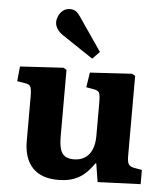

<svg xmlns="http://www.w3.org/2000/svg" viewBox="-56 -851 787 914"><g transform="rotate(5 337.5 -393.5)"><path d="M255 14Q174 14 132.5 -30.5Q91 -75 91 -158V-370Q91 -402 86 -415Q81 -428 58 -431L21 -437L28 -508L235 -520L250 -511V-194Q250 -155 257 -132.5Q264 -110 279.5 -100Q295 -90 321 -90Q352 -90 374 -104Q396 -118 407.5 -145Q419 -172 419 -210V-371Q419 -406 413 -417Q407 -428 385 -431L351 -437L362 -508L563 -520L578 -511V-129Q578 -101 584.5 -90Q591 -79 609 -75L649 -68V0L444 8L430 -80H426Q407 -52 384.5 -31Q362 -10 331 2Q300 14 255 14ZM367 -575 219 -674Q200 -687 190.5 -702.5Q181 -718 181 -734Q181 -747 187.5 -762.5Q194 -778 208 -789.5Q222 -801 243 -801Q257 -801 268 -794.5Q279 -788 292 -769L401 -610Z"/></g></svg>

Font: Literata 18pt
Style: Bold
Weight: 700
Designer: Latin by Veronika Burian and Jose Scaglione. Greek by Irene Vlachou. Cyrillic by Vera Evstafieva.
Foundry: TypeTogether
Version: Version 3.103;gftools[0.9.29]